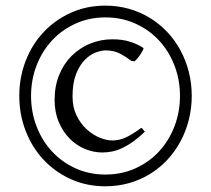

<svg xmlns="http://www.w3.org/2000/svg" viewBox="-20 -650 753 685"><path d="M497.1 -180.2Q475.1 -159.2 455.3 -145Q435.5 -130.9 417 -122.1Q398.4 -113.3 380.6 -109.6Q362.8 -106 345.2 -106Q313.5 -106 283 -118.7Q252.4 -131.3 228.5 -155.5Q204.6 -179.7 189.7 -214.6Q174.8 -249.5 174.8 -293.9Q174.8 -342.8 191.2 -382.8Q207.5 -422.9 235.8 -450.9Q264.2 -479 301.5 -494.4Q338.9 -509.8 380.9 -509.8Q418 -509.8 445.3 -500.7Q472.7 -491.7 491.2 -479Q493.2 -477.5 490 -471.2Q486.8 -464.8 481.7 -457Q476.6 -449.2 470.5 -441.9Q464.4 -434.6 460 -431.2L448.2 -433.1Q430.7 -446.8 408.7 -458.5Q386.7 -470.2 356.9 -470.2Q341.3 -470.2 320.8 -462.4Q300.3 -454.6 282 -435.8Q263.7 -417 251.2 -385.3Q238.8 -353.5 238.8 -306.2Q238.8 -267.1 253.2 -237.8Q267.6 -208.5 289.3 -188.7Q311 -168.9 335.7 -158.9Q360.4 -148.9 380.9 -148.9Q391.6 -148.9 401.9 -150.9Q412.1 -152.8 424.3 -157.7Q436.5 -162.6 450.9 -171.4Q465.3 -180.2 483.9 -193.8Q487.8 -192.4 491.2 -187Q494.6 -181.6 497.1 -180.2ZM622.1 -308.1Q622.1 -365.7 602.3 -416.7Q582.5 -467.8 547.1 -505.9Q511.7 -543.9 462.9 -565.9Q414.1 -587.9 356 -587.9Q298.3 -587.9 249.8 -565.9Q201.2 -543.9 165.8 -505.9Q130.4 -467.8 110.6 -416.7Q90.8 -365.7 90.8 -308.1Q90.8 -250 110.6 -198.7Q130.4 -147.5 165.8 -109.4Q201.2 -71.3 249.8 -49.3Q298.3 -27.3 356 -27.3Q414.1 -27.3 462.9 -49.3Q511.7 -71.3 547.1 -109.4Q582.5 -147.5 602.3 -198.7Q622.1 -250 622.1 -308.1ZM664.1 -308.1Q664.1 -263.7 653.6 -222.4Q643.1 -181.2 623.8 -145.3Q604.5 -109.4 576.9 -79.8Q549.3 -50.3 515.1 -29.3Q481 -8.3 440.7 3.2Q400.4 14.6 356 14.6Q289.1 14.6 232.9 -10.7Q176.8 -36.1 135.7 -79.8Q94.7 -123.5 71.8 -182.4Q48.8 -241.2 48.8 -308.1Q48.8 -374.5 71.8 -433.3Q94.7 -492.2 135.7 -535.6Q176.8 -579.1 232.9 -604.5Q289.1 -629.9 356 -629.9Q400.4 -629.9 440.7 -618.4Q481 -606.9 515.1 -585.9Q549.3 -564.9 576.9 -535.6Q604.5 -506.3 623.8 -470.5Q643.1 -434.6 653.6 -393.6Q664.1 -352.5 664.1 -308.1Z"/></svg>

Font: Gentium Plus Afr
Style: Regular
Weight: 400
Designer: J. Victor Gaultney, Annie Olsen, Iska Routamaa, Becca Hirsbrunner
Foundry: SIL International
Version: Version 5.000